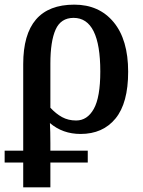

<svg xmlns="http://www.w3.org/2000/svg" viewBox="-23 -567 617 827"><path d="M77 133H-3V82H77V-291Q77 -547 297 -547Q404 -547 466.5 -471.5Q529 -396 529 -258Q529 -123 474.5 -56.5Q420 10 324 10Q247 10 192 -37Q194 -1 194 49V82H355V133H194V240H77ZM409 -259Q409 -490 294 -490Q239 -490 216.5 -439.5Q194 -389 194 -293V-103Q218 -77 244.5 -62.5Q271 -48 305 -48Q353 -48 381 -98Q409 -148 409 -259Z"/></svg>

Font: Noto Serif NarrowSemiBold
Style: Regular
Weight: 600
Width: 4
Designer: Monotype Design Team
Foundry: Monotype Imaging Inc.
Version: Version 1.001